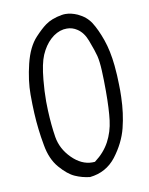

<svg xmlns="http://www.w3.org/2000/svg" viewBox="-84 -803 667 861"><g transform="rotate(-10 250.0 -372.5)"><path d="M277.3 -65.4Q228 -65.4 185.1 -108.4Q142.6 -150.9 133.3 -206.5Q124.5 -261.7 121.6 -328.6Q120.6 -348.6 120.6 -369.6Q120.6 -417.5 125.5 -468.3Q132.3 -541 148.4 -578.6Q166 -619.1 192.9 -644Q220.7 -669.9 253.4 -675.3Q261.2 -676.3 269 -676.3Q293.5 -676.3 314.9 -662.1Q342.8 -644 357.4 -605Q377 -553.2 382.3 -531.2Q388.7 -504.9 390.6 -463.1Q392.6 -421.4 392.6 -369.6Q392.6 -288.1 386.2 -237.1Q379.9 -186 356.9 -142.6Q333.5 -99.1 291 -67.4L289.1 -65.9Q282.2 -65.4 277.3 -65.4ZM455.6 -332Q456.1 -348.6 456.1 -361.1Q456.1 -373.5 455.6 -389.6Q455.1 -429.7 450.7 -475.6Q443.8 -543.9 425.8 -595.2Q407.7 -646.5 386.7 -679.7Q366.2 -711.4 328.1 -729Q299.3 -741.7 273.4 -741.7Q264.6 -741.7 256.3 -740.2Q210 -732.4 180.7 -710.9Q159.2 -695.3 130.9 -665Q93.3 -625 75.2 -550.8Q57.1 -476.6 57.1 -413.1Q57.1 -322.3 65.4 -253.9Q69.3 -219.2 76.7 -179.2Q87.9 -114.3 122.6 -74.2Q157.2 -34.2 189 -20.3Q220.7 -6.3 255.9 -2.4Q330.1 -10.3 375 -67.9Q420.9 -127.9 437.3 -192.9Q453.6 -257.8 455.6 -332Z"/></g></svg>

Font: NaikaiFont
Style: Light
Weight: 300
Version: Version 1.89